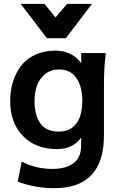

<svg xmlns="http://www.w3.org/2000/svg" viewBox="-20 -778 643 1002"><path d="M286.1 -91.3Q323.2 -91.3 347.2 -105.7Q371.1 -120.1 385 -143.1Q398.9 -166 404.3 -194.6Q409.7 -223.1 409.7 -252Q409.7 -325.2 378.9 -370.1Q348.6 -415.5 287.6 -415.5Q245.6 -415.5 215.8 -391.6Q186.5 -368.2 173.3 -332Q160.2 -295.9 160.2 -251.5Q160.2 -176.3 190.9 -133.8Q221.7 -91.3 286.1 -91.3ZM262.7 204.1Q164.6 204.1 72.3 169.9L93.3 65.4Q166.5 103.5 253.9 103.5Q324.2 103.5 363.8 73.5Q403.3 43.5 403.3 -17.1V-59.6Q359.9 0 277.8 0Q166.5 0 100.1 -67.9Q33.2 -136.2 33.2 -251.5Q33.2 -304.7 47.4 -350.6Q61.5 -396.5 89.4 -433.6Q117.2 -470.7 163.3 -492.2Q209.5 -513.7 268.6 -513.7Q315.4 -513.7 350.1 -495.1Q384.8 -476.6 403.8 -447.3V-501H532.2Q527.3 -463.9 524.9 -422.1Q522.5 -380.4 522.5 -333V-71.8Q522.5 204.1 262.7 204.1ZM225.1 -578.6 87.9 -757.8H211.9L270 -687L330.1 -757.8H460L323.7 -578.6Z"/></svg>

Font: Ride
Style: Bold
Weight: 700
Version: Version 3.000